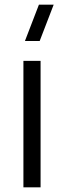

<svg xmlns="http://www.w3.org/2000/svg" viewBox="-20 -800 273 820"><path d="M149.5 -625H86.5L146.2 -780H209.2ZM80 0V-540H153.3V0Z"/></svg>

Font: Manrope ExtraLight
Style: Regular
Weight: 200
Designer: Mikhail Sharanda
Foundry: Mikhail Sharanda
Version: Version 4.505